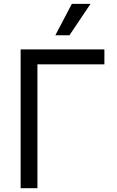

<svg xmlns="http://www.w3.org/2000/svg" viewBox="-20 -986 615 1006"><path d="M527 -649.1H176.1V0H88.1V-727.3H527ZM356.5 -965.9H454.5L343.8 -801.1H269.9Z"/></svg>

Font: Interop
Style: Regular
Weight: 400
Designer: Rasmus Andersson, Google, Jang Haemin
Foundry: jhaemin
Version: Version 1.008